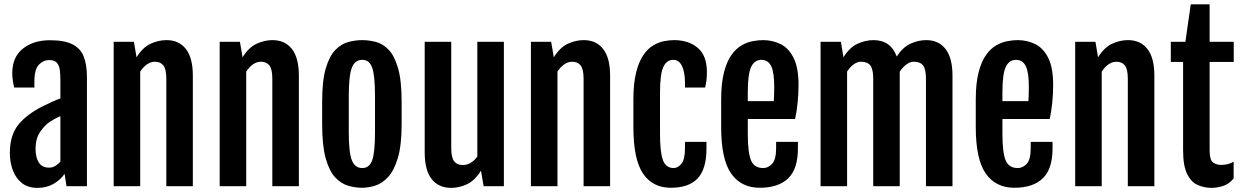

<svg xmlns="http://www.w3.org/2000/svg" viewBox="-20 -867 5779 894"><path d="M181.6 -373.5Q200.2 -382.8 221.7 -392.6Q243.2 -402.3 261.2 -408.7V-490.2Q261.2 -515.6 259 -537.6Q256.8 -559.6 245.8 -573.5Q234.9 -587.4 208.5 -587.4Q182.1 -587.4 161.1 -565.9Q140.1 -544.4 140.1 -486.3V-459.5H45.9Q37.1 -497.6 37.1 -525.9Q37.1 -601.1 86.4 -640.4Q135.7 -679.7 212.4 -679.7Q279.3 -679.7 316.9 -660.9Q354.5 -642.1 369.6 -604.2Q384.8 -566.4 384.8 -508.3V0H289.6L280.8 -57.6Q261.2 -29.3 229 -10.7Q196.8 7.8 154.3 7.8Q110.4 7.8 82 -14.6Q53.7 -37.1 39.8 -74Q25.9 -110.8 25.9 -154.3Q25.9 -237.3 65.4 -286.4Q105 -335.4 181.6 -373.5ZM209 -86.4Q224.6 -86.4 237.8 -94.5Q251 -102.5 261.2 -114.3V-326.2Q252 -322.3 241.2 -316.9Q230.5 -311.5 216.3 -302.7Q190.4 -286.6 168 -254.6Q145.5 -222.7 145.5 -173.3Q145.5 -134.8 160.6 -110.6Q175.8 -86.4 209 -86.4Z M509.3 -672.4H603.5L615.7 -600.6V-600.1Q644.5 -646.5 681.2 -663.3Q717.8 -680.2 754.9 -680.2Q813.5 -680.2 845.7 -638.7Q877.9 -597.2 877.9 -515.1V0H754.4V-500.5Q754.4 -544.9 740.7 -562.3Q727.1 -579.6 700.7 -579.6Q682.1 -579.6 664.6 -567.4Q647 -555.2 632.8 -533.7V0H509.3Z M1002.9 -672.4H1097.2L1109.4 -600.6V-600.1Q1138.2 -646.5 1174.8 -663.3Q1211.4 -680.2 1248.5 -680.2Q1307.1 -680.2 1339.4 -638.7Q1371.6 -597.2 1371.6 -515.1V0H1248V-500.5Q1248 -544.9 1234.4 -562.3Q1220.7 -579.6 1194.3 -579.6Q1175.8 -579.6 1158.2 -567.4Q1140.6 -555.2 1126.5 -533.7V0H1002.9Z M1666 7.3Q1633.8 7.3 1601.1 -2.2Q1568.4 -11.7 1540.8 -41Q1513.2 -70.3 1496.6 -129.6Q1480 -189 1480 -288.6V-394Q1480 -492.2 1497.1 -549.6Q1514.2 -606.9 1542 -635Q1569.8 -663.1 1602.5 -671.6Q1635.3 -680.2 1666.5 -680.2Q1696.8 -680.2 1729 -672.1Q1761.2 -664.1 1788.6 -636.5Q1815.9 -608.9 1833 -551Q1850.1 -493.2 1850.1 -394V-288.6Q1850.1 -190.4 1832.5 -131.6Q1814.9 -72.8 1787.1 -42.7Q1759.3 -12.7 1727.3 -2.7Q1695.3 7.3 1666 7.3ZM1667 -84.5Q1700.2 -84.5 1713.1 -121.1Q1726.1 -157.7 1726.1 -252V-419.4Q1726.1 -514.2 1713.1 -551.3Q1700.2 -588.4 1667 -588.4Q1632.3 -588.4 1618.2 -551.3Q1604 -514.2 1604 -419.4V-252Q1604 -157.7 1618.2 -121.1Q1632.3 -84.5 1667 -84.5Z M1957.5 -672.4H2081.1V-177.7Q2081.1 -133.3 2094.7 -116Q2108.4 -98.6 2134.8 -98.6Q2173.8 -98.6 2202.6 -138.2V-672.4H2326.2V0H2231.9L2219.7 -71.8H2219.2Q2190.4 -25.9 2154.1 -9Q2117.7 7.8 2080.6 7.8Q2022 7.8 1989.7 -33.4Q1957.5 -74.7 1957.5 -157.2Z M2452.1 -672.4H2546.4L2558.6 -600.6V-600.1Q2587.4 -646.5 2624 -663.3Q2660.6 -680.2 2697.8 -680.2Q2756.3 -680.2 2788.6 -638.7Q2820.8 -597.2 2820.8 -515.1V0H2697.3V-500.5Q2697.3 -544.9 2683.6 -562.3Q2669.9 -579.6 2643.6 -579.6Q2625 -579.6 2607.4 -567.4Q2589.8 -555.2 2575.7 -533.7V0H2452.1Z M2929.2 -275.4V-402.3Q2929.2 -479.5 2942.1 -530.3Q2955.1 -581.1 2976.1 -611.3Q2997.1 -641.6 3022.5 -656.2Q3047.9 -670.9 3072.8 -675.5Q3097.7 -680.2 3118.2 -680.2Q3186.5 -680.2 3229 -644Q3271.5 -607.9 3271.5 -532.2Q3271.5 -509.3 3269.3 -492.2Q3267.1 -475.1 3263.2 -459.5H3169.4V-480.5Q3169.4 -531.2 3155.5 -559.8Q3141.6 -588.4 3114.3 -588.4Q3084.5 -588.4 3068.8 -555.4Q3053.2 -522.5 3053.2 -435.5V-244.6Q3053.2 -156.7 3067.1 -120.6Q3081.1 -84.5 3117.2 -84.5Q3135.7 -84.5 3152.6 -104.2Q3169.4 -124 3169.4 -177.2V-206.5H3269.5V-175.8Q3269.5 -80.1 3228.5 -36.4Q3187.5 7.3 3103.5 7.3Q3018.6 7.3 2973.9 -59.1Q2929.2 -125.5 2929.2 -275.4Z M3337.9 -275.4V-402.3Q3337.9 -479.5 3351.1 -530.3Q3364.3 -581.1 3386 -611.3Q3407.7 -641.6 3433.8 -656.2Q3460 -670.9 3485.8 -675.5Q3511.7 -680.2 3533.2 -680.2Q3577.6 -680.2 3615.2 -661.4Q3652.8 -642.6 3675.5 -596.9Q3698.2 -551.3 3698.2 -470.2Q3698.2 -429.7 3693.8 -387.5Q3689.5 -345.2 3682.1 -313H3461.9V-244.6Q3461.9 -156.7 3476.8 -120.6Q3491.7 -84.5 3533.7 -84.5Q3556.6 -84.5 3575.2 -104.2Q3593.8 -124 3593.8 -177.2V-206.5H3695.3V-175.8Q3695.3 -80.1 3649.7 -36.4Q3604 7.3 3517.6 7.3Q3430.7 7.3 3384.3 -59.1Q3337.9 -125.5 3337.9 -275.4ZM3583 -396Q3584 -406.7 3584.5 -428.5Q3585 -450.2 3585 -463.4Q3585 -530.3 3570.8 -559.1Q3556.6 -587.9 3525.9 -588.4Q3493.2 -588.4 3477.5 -555.4Q3461.9 -522.5 3461.9 -435.5V-396Z M3800.8 -672.4H3895.5L3907.2 -600.6V-600.1Q3936 -646.5 3972.9 -663.3Q4009.8 -680.2 4046.9 -680.2Q4127.4 -680.2 4155.3 -604Q4184.1 -647.5 4220 -663.8Q4255.9 -680.2 4292.5 -680.2Q4350.6 -680.2 4382.8 -638.7Q4415 -597.2 4415 -515.1V0H4291.5V-500.5Q4291.5 -544.9 4278.1 -562.3Q4264.6 -579.6 4234.4 -579.6Q4217.8 -579.6 4200.4 -566.9Q4183.1 -554.2 4168.9 -532.7Q4169.4 -528.3 4169.4 -523.9Q4169.4 -519.5 4169.4 -515.1V0H4045.9V-500.5Q4045.9 -544.9 4032.5 -562.3Q4019 -579.6 3988.8 -579.6Q3972.2 -579.6 3955.1 -567.4Q3938 -555.2 3924.3 -533.7V0H3800.8Z M4523.4 -275.4V-402.3Q4523.4 -479.5 4536.6 -530.3Q4549.8 -581.1 4571.5 -611.3Q4593.3 -641.6 4619.4 -656.2Q4645.5 -670.9 4671.4 -675.5Q4697.3 -680.2 4718.8 -680.2Q4763.2 -680.2 4800.8 -661.4Q4838.4 -642.6 4861.1 -596.9Q4883.8 -551.3 4883.8 -470.2Q4883.8 -429.7 4879.4 -387.5Q4875 -345.2 4867.7 -313H4647.5V-244.6Q4647.5 -156.7 4662.4 -120.6Q4677.2 -84.5 4719.2 -84.5Q4742.2 -84.5 4760.7 -104.2Q4779.3 -124 4779.3 -177.2V-206.5H4880.9V-175.8Q4880.9 -80.1 4835.2 -36.4Q4789.6 7.3 4703.1 7.3Q4616.2 7.3 4569.8 -59.1Q4523.4 -125.5 4523.4 -275.4ZM4768.6 -396Q4769.5 -406.7 4770 -428.5Q4770.5 -450.2 4770.5 -463.4Q4770.5 -530.3 4756.3 -559.1Q4742.2 -587.9 4711.4 -588.4Q4678.7 -588.4 4663.1 -555.4Q4647.5 -522.5 4647.5 -435.5V-396Z M4986.3 -672.4H5080.6L5092.8 -600.6V-600.1Q5121.6 -646.5 5158.2 -663.3Q5194.8 -680.2 5231.9 -680.2Q5290.5 -680.2 5322.8 -638.7Q5355 -597.2 5355 -515.1V0H5231.4V-500.5Q5231.4 -544.9 5217.8 -562.3Q5204.1 -579.6 5177.7 -579.6Q5159.2 -579.6 5141.6 -567.4Q5124 -555.2 5109.9 -533.7V0H4986.3Z M5488.8 -578.6H5431.6V-672.4H5499.5L5524.4 -846.7H5612.3V-672.4H5724.6V-578.6H5612.3V-166.5Q5612.3 -122.6 5628.2 -110.8Q5644 -99.1 5665.5 -99.1Q5699.7 -99.1 5724.1 -114.3V-36.1Q5703.1 -10.3 5675.3 -1.2Q5647.5 7.8 5621.6 7.8Q5587.4 7.8 5556.9 -5.6Q5526.4 -19 5507.6 -56.9Q5488.8 -94.7 5488.8 -167.5Z"/></svg>

Font: Fjalla One
Style: Regular
Weight: 400
Designer: Irina Smirnova, Eben Sorkin
Foundry: Sorkin Type
Version: Version 1.002; ttfautohint (v1.8.4.7-5d5b);gftools[0.9.25]